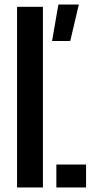

<svg xmlns="http://www.w3.org/2000/svg" viewBox="-20 -830 410 850"><path d="M55.5 0V-800H170V0ZM229.5 0V-101.5H361V0ZM210.5 -648.5 238.5 -810H329L291 -648.5Z"/></svg>

Font: Big Shoulders Stencil Text Thin
Style: Bold
Weight: 700
Version: Version 2.001